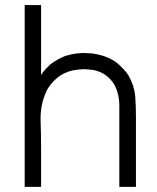

<svg xmlns="http://www.w3.org/2000/svg" viewBox="-20 -727 619 755"><path d="M141.6 -432.6Q149.4 -444.3 158.2 -454.1Q168 -463.9 177.7 -473.6Q191.4 -484.4 206.1 -492.2Q220.7 -501 236.3 -506.8Q250 -510.7 262.7 -513.7Q276.4 -516.6 290 -517.6Q293 -517.6 294.9 -517.6Q297.9 -518.6 300.8 -518.6Q301.8 -518.6 305.7 -518.6Q310.5 -518.6 313.5 -518.6Q319.3 -518.6 326.2 -517.6Q332 -517.6 337.9 -517.6Q360.4 -514.6 380.9 -508.8Q401.4 -502.9 420.9 -492.2Q441.4 -480.5 457 -463.9Q473.6 -448.2 486.3 -428.7Q507.8 -389.6 511.7 -349.6Q514.6 -308.6 514.6 -265.6Q514.6 -239.3 514.6 -212.9Q514.6 -186.5 514.6 -161.1Q514.6 -135.7 514.6 -111.3Q514.6 -86.9 514.6 -61.5Q514.6 -44.9 514.6 -27.3Q514.6 -9.8 514.6 7.8Q512.7 7.8 511.7 7.8Q509.8 7.8 507.8 7.8Q502 7.8 496.1 7.8Q490.2 7.8 484.4 7.8Q480.5 7.8 476.6 7.8Q472.7 7.8 468.8 7.8Q463.9 7.8 459 7.8Q454.1 7.8 449.2 7.8Q449.2 5.9 449.2 3.9Q449.2 2 449.2 0Q449.2 -35.2 449.2 -70.3Q449.2 -106.4 449.2 -141.6Q449.2 -166 449.2 -189.5Q449.2 -213.9 449.2 -238.3Q449.2 -276.4 449.2 -314.5Q449.2 -353.5 432.6 -388.7Q424.8 -403.3 414.1 -415Q403.3 -426.8 389.6 -435.5Q363.3 -451.2 336.9 -453.1Q311.5 -455.1 309.6 -455.1Q286.1 -454.1 265.6 -450.2Q245.1 -445.3 224.6 -434.6Q206.1 -423.8 191.4 -408.2Q176.8 -393.6 166 -375Q138.7 -321.3 139.6 -257.8Q141.6 -194.3 141.6 -136.7Q141.6 -115.2 141.6 -94.7Q141.6 -73.2 141.6 -52.7Q141.6 -37.1 141.6 -22.5Q141.6 -7.8 141.6 7.8Q139.6 7.8 138.7 7.8Q136.7 7.8 134.8 7.8Q128.9 7.8 123 7.8Q117.2 7.8 111.3 7.8Q107.4 7.8 103.5 7.8Q99.6 7.8 95.7 7.8Q91.8 7.8 86.9 7.8Q82 7.8 77.1 7.8Q77.1 5.9 77.1 3.9Q77.1 2 77.1 0Q77.1 -80.1 77.1 -159.2Q77.1 -238.3 77.1 -318.4Q77.1 -373 77.1 -427.7Q77.1 -482.4 77.1 -537.1Q77.1 -579.1 77.1 -622.1Q77.1 -665 77.1 -707Q79.1 -707 81.1 -707Q83 -707 85 -707Q89.8 -707 95.7 -707Q101.6 -707 107.4 -707Q111.3 -707 115.2 -707Q119.1 -707 123 -707Q127.9 -707 132.8 -707Q137.7 -707 141.6 -707Q141.6 -706.1 141.6 -704.1Q141.6 -702.1 141.6 -700.2Q141.6 -666 141.6 -632.8Q141.6 -599.6 141.6 -565.4Q141.6 -543 141.6 -519.5Q141.6 -497.1 141.6 -473.6Q141.6 -465.8 141.6 -459Q141.6 -451.2 141.6 -443.4Q141.6 -440.4 141.6 -437.5Q141.6 -435.5 141.6 -432.6Z"/></svg>

Font: LeFont
Style: Light
Weight: 300
Designer: Leryon MEDIA
Version: Version 1.0